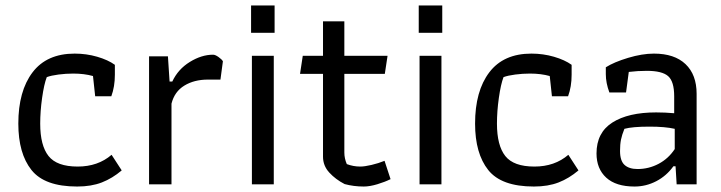

<svg xmlns="http://www.w3.org/2000/svg" viewBox="-20 -674 2635 702"><path d="M47 -222Q47 -341 99 -409.5Q151 -478 253 -478Q296 -478 335.5 -466.5Q375 -455 400 -437V-401Q400 -357 387 -322H328L320 -396Q288 -405 248 -405Q221 -405 194 -401.5Q167 -398 151 -392Q141 -366 134 -316.5Q127 -267 127 -222Q127 -142 157.5 -103.5Q188 -65 264 -65Q338 -65 388 -108L425 -51Q391 -22 352.5 -7Q314 8 262 8Q143 8 95 -52.5Q47 -113 47 -222Z M525 -468H594L600 -376H610Q631 -421 674 -447.5Q717 -474 759 -474Q767 -474 779 -465.5Q791 -457 795 -450L786 -383H740Q690 -383 654 -361Q618 -339 607 -295V0H525Z M898 -654H984V-554H898ZM901 -470H981V0H901Z M1240 -1Q1207 -18 1184 -43Q1161 -68 1161 -101V-404H1077L1087 -470H1161V-596H1239V-470H1397L1387 -404H1239V-116Q1239 -95 1248 -74Q1272 -65 1297 -65Q1313 -65 1338.5 -71Q1364 -77 1386 -86L1408 -19Q1388 -9 1360 -0.5Q1332 8 1310 8Q1273 8 1240 -1Z M1511 -654H1597V-554H1511ZM1514 -470H1594V0H1514Z M1717 -222Q1717 -341 1769 -409.5Q1821 -478 1923 -478Q1966 -478 2005.5 -466.5Q2045 -455 2070 -437V-401Q2070 -357 2057 -322H1998L1990 -396Q1958 -405 1918 -405Q1891 -405 1864 -401.5Q1837 -398 1821 -392Q1811 -366 1804 -316.5Q1797 -267 1797 -222Q1797 -142 1827.5 -103.5Q1858 -65 1934 -65Q2008 -65 2058 -108L2095 -51Q2061 -22 2022.5 -7Q1984 8 1932 8Q1813 8 1765 -52.5Q1717 -113 1717 -222Z M2161 -113Q2161 -189 2219 -226Q2277 -263 2379 -263Q2412 -263 2445 -260V-322Q2445 -376 2423 -395.5Q2401 -415 2345 -415Q2311 -415 2279 -411L2269 -336H2208Q2195 -371 2195 -403V-428Q2225 -447 2276.5 -462.5Q2328 -478 2371 -478Q2446 -478 2486.5 -439.5Q2527 -401 2527 -331V0H2454L2450 -66H2442Q2417 -31 2379.5 -11.5Q2342 8 2300 8Q2232 8 2196.5 -24.5Q2161 -57 2161 -113ZM2447 -129V-203Q2412 -211 2355 -211Q2292 -211 2263 -203Q2254 -181 2250.5 -163.5Q2247 -146 2247 -122Q2247 -86 2263.5 -71Q2280 -56 2311 -56Q2352 -56 2388 -75Q2424 -94 2447 -129Z"/></svg>

Font: Athiti Medium
Style: Regular
Weight: 500
Designer: CadsonDemak Team
Foundry: CadsonDemak
Version: Version 1.032